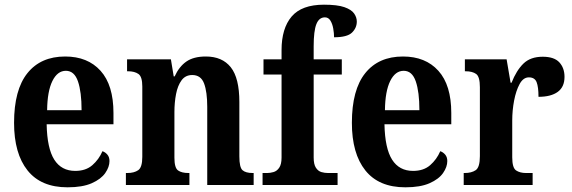

<svg xmlns="http://www.w3.org/2000/svg" viewBox="-20 -789 2442 819"><path d="M268 10Q155 10 97.5 -62Q40 -134 40 -265Q40 -406 97 -477Q154 -548 258 -548Q354 -548 409 -487Q464 -426 464 -307V-259H179Q181 -156 211.5 -108Q242 -60 301 -60Q346 -60 374 -84.5Q402 -109 417 -144Q429 -140 438 -129.5Q447 -119 447 -102Q447 -77 429 -51Q411 -25 371.5 -7.5Q332 10 268 10ZM328 -319Q328 -397 312.5 -442Q297 -487 261 -487Q225 -487 203.5 -443.5Q182 -400 181 -319Z M517 0V-51H523Q552 -51 569.5 -63Q587 -75 587 -120V-420Q587 -462 570.5 -473.5Q554 -485 526 -485H522V-536H709L721 -463H725Q744 -505 775 -526.5Q806 -548 858 -548Q928 -548 964.5 -502Q1001 -456 1001 -354V-122Q1001 -75 1014.5 -63Q1028 -51 1058 -51H1062V0H864V-333Q864 -397 850.5 -433Q837 -469 800 -469Q771 -469 754.5 -446.5Q738 -424 731 -388Q724 -352 724 -311V-116Q724 -73 739.5 -62Q755 -51 784 -51H788V0Z M1100 0V-51H1120Q1132 -51 1146.5 -55Q1161 -59 1171 -73.5Q1181 -88 1181 -117V-471H1104V-536H1181V-575Q1181 -668 1224 -718.5Q1267 -769 1362 -769Q1419 -769 1449 -758.5Q1479 -748 1490.5 -731.5Q1502 -715 1502 -697Q1502 -670 1481.5 -650Q1461 -630 1405 -630Q1405 -647 1401.5 -667Q1398 -687 1389.5 -701Q1381 -715 1366 -715Q1341 -715 1329.5 -686Q1318 -657 1318 -592V-536H1438V-471H1318V-117Q1318 -88 1327.5 -73.5Q1337 -59 1351 -55Q1365 -51 1379 -51H1420V0Z M1709 10Q1596 10 1538.5 -62Q1481 -134 1481 -265Q1481 -406 1538 -477Q1595 -548 1699 -548Q1795 -548 1850 -487Q1905 -426 1905 -307V-259H1620Q1622 -156 1652.5 -108Q1683 -60 1742 -60Q1787 -60 1815 -84.5Q1843 -109 1858 -144Q1870 -140 1879 -129.5Q1888 -119 1888 -102Q1888 -77 1870 -51Q1852 -25 1812.5 -7.5Q1773 10 1709 10ZM1769 -319Q1769 -397 1753.5 -442Q1738 -487 1702 -487Q1666 -487 1644.5 -443.5Q1623 -400 1622 -319Z M1958 0V-51H1962Q1991 -51 2009 -63Q2027 -75 2027 -123V-417Q2027 -462 2011 -473.5Q1995 -485 1966 -485H1963V-536H2141L2158 -436H2162Q2183 -489 2213 -518Q2243 -547 2295 -547Q2344 -547 2366 -523Q2388 -499 2388 -461Q2388 -418 2359 -397Q2330 -376 2277 -376Q2277 -418 2269 -438.5Q2261 -459 2236 -459Q2212 -459 2196.5 -430.5Q2181 -402 2173 -360Q2165 -318 2165 -275V-118Q2165 -73 2181.5 -62Q2198 -51 2224 -51H2252V0Z"/></svg>

Font: Noto Serif Lao Condensed
Style: Bold
Weight: 700
Width: 3
Designer: Monotype Design Team
Foundry: Monotype Imaging Inc.
Version: Version 2.003; ttfautohint (v1.8.4.7-5d5b)